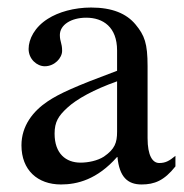

<svg xmlns="http://www.w3.org/2000/svg" viewBox="-20 -480 490 510"><path d="M446 -66C429 -52 419 -47 403 -47C385 -47 372 -67 372 -113V-304C372 -365 364 -386 340 -415C316 -444 278 -460 222 -460C177 -460 135 -448 107 -430C72 -408 56 -376 56 -350C56 -323 78 -304 99 -304C125 -304 145 -326 145 -345C145 -366 139 -369 139 -387C139 -414 169 -433 209 -433C254 -433 291 -408 291 -346V-292C178 -250 137 -231 107 -211C68 -185 37 -146 37 -94C37 -28 80 10 142 10C185 10 238 -3 291 -63H292C297 -10 319 10 356 10C390 10 416 0 446 -38ZM291 -130C291 -101 285 -84 256 -64C239 -53 214 -48 194 -48C155 -48 125 -72 125 -125C125 -156 135 -172 159 -194C184 -217 229 -242 291 -264Z"/></svg>

Font: STIXGeneral
Style: Regular
Weight: 400
Designer: MicroPress Inc., with final additions and corrections provided by Coen Hoffman, Elsevier (retired)
Version: Version 1.1.0